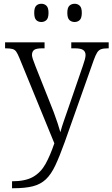

<svg xmlns="http://www.w3.org/2000/svg" viewBox="-20 -761 598 1021"><path d="M44 203Q115 203 156 179.5Q197 156 222 111Q247 66 269 1L83 -453Q74 -475 66.5 -486Q59 -497 46 -500.5Q33 -504 10 -504H7V-536H217V-504H204Q173 -504 161.5 -495.5Q150 -487 150 -468Q150 -455 169 -408L243 -222Q254 -196 265.5 -165Q277 -134 286.5 -105.5Q296 -77 301 -58Q309 -88 320.5 -120.5Q332 -153 345 -191L421 -412Q427 -429 431 -444Q435 -459 435 -468Q435 -486 422.5 -495Q410 -504 378 -504H359V-536H558V-504H554Q531 -504 518 -499.5Q505 -495 496.5 -481.5Q488 -468 478 -440L324 -5Q297 70 274.5 118Q252 166 224 192.5Q196 219 155 229.5Q114 240 50 240H44ZM377 -644Q360 -644 349 -654.5Q338 -665 338 -693Q338 -720 349 -730.5Q360 -741 377 -741Q393 -741 404 -730.5Q415 -720 415 -693Q415 -665 404 -654.5Q393 -644 377 -644ZM200 -644Q183 -644 172.5 -654.5Q162 -665 162 -693Q162 -720 172.5 -730.5Q183 -741 200 -741Q216 -741 227 -730.5Q238 -720 238 -693Q238 -665 227 -654.5Q216 -644 200 -644Z"/></svg>

Font: Noto Serif Tamil Light
Style: Regular
Weight: 300
Designer: Indian Type Foundry, Tom Grace, and the Monotype Design Team
Foundry: Monotype Imaging Inc.
Version: Version 2.004; ttfautohint (v1.8.4.7-5d5b)